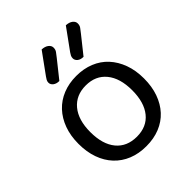

<svg xmlns="http://www.w3.org/2000/svg" viewBox="-195 -808 943 943"><g transform="rotate(-45 276.5 -337.0)"><path d="M504 -231Q504 -175 488 -130Q472 -85 442.5 -53Q413 -21 371 -4Q329 13 277 13Q225 13 183 -4Q141 -21 111 -53Q81 -85 65 -130Q49 -175 49 -231Q49 -287 65.5 -332Q82 -377 112 -409Q142 -441 184 -458Q226 -475 277 -475Q328 -475 370 -458Q412 -441 441.5 -409Q471 -377 487.5 -332Q504 -287 504 -231ZM277 -409Q209 -409 170 -362Q131 -315 131 -231Q131 -146 169.5 -99.5Q208 -53 277 -53Q346 -53 384 -100Q422 -147 422 -231Q422 -315 383.5 -362Q345 -409 277 -409ZM249 -687Q271 -686 284 -676Q297 -666 297 -652Q297 -638 290 -628.5Q283 -619 272 -605L201 -516Q181 -516 169 -525.5Q157 -535 157 -548Q157 -557 161 -564Q165 -571 170 -578ZM417 -687Q439 -686 452 -676Q465 -666 465 -652Q465 -638 458 -628.5Q451 -619 440 -605L369 -516Q349 -516 337.5 -525.5Q326 -535 326 -548Q326 -557 329.5 -564Q333 -571 338 -578Z"/></g></svg>

Font: Baloo 2
Style: Regular
Weight: 400
Designer: Sarang Kulkarni and Ek Type
Foundry: Ek Type
Version: Version 1.640;hotconv 1.0.111;makeotfexe 2.5.65597; ttfautoh